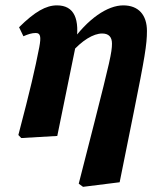

<svg xmlns="http://www.w3.org/2000/svg" viewBox="-20 -519 587 733"><path d="M50.1 -3.6 61.1 8 198.7 0 269.7 -347.6C286.8 -447.7 263 -498.5 197.4 -498.5C155.8 -498.5 113.1 -474.7 52.8 -415L69.4 -380.6C87.9 -388.7 101.5 -393 116.6 -393C134 -393 137.8 -380.1 130 -339C113.7 -255.3 96.3 -179.5 50.1 -3.6ZM280.6 182.2 297 194.3 436.8 176.8 490.3 -88.8C532.9 -300.2 541 -349.6 541 -400.6C541 -462.2 508.7 -498.5 450.5 -498.5C391.2 -498.5 315.1 -448.5 248.5 -353L249 -314.3C292.7 -365.2 336.9 -391.1 369.9 -391.1C395.4 -391.1 407.5 -377.6 407.5 -352.4C407.5 -319.8 398.8 -281.7 339.8 -49.4L280.6 182.2Z"/></svg>

Font: Source Serif Variable
Style: Italic
Weight: 389
Italic angle: -12°
Designer: Frank Grießhammer
Foundry: Adobe Systems Incorporated
Version: Version 3.001;hotconv 1.0.111;makeotfexe 2.5.65597